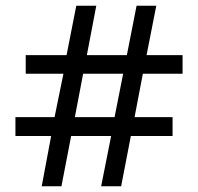

<svg xmlns="http://www.w3.org/2000/svg" viewBox="-20 -652 693 672"><path d="M159 -176H34V-242H171L202 -394H70V-459H213L247 -632H317L284 -459H424L458 -632H527L493 -459H619V-394H480L451 -242H584V-176H438L404 0H334L369 -176H229L195 0H126ZM381 -242 411 -394H271L242 -242Z"/></svg>

Font: lgurmukhi85
Style: Book
Weight: 400
Designer: Jelle Bosma - Monotype Design Team
Foundry: Monotype Imaging Inc.
Version: Version 2.003